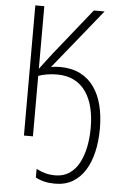

<svg xmlns="http://www.w3.org/2000/svg" viewBox="-62 -758 680 1049"><g transform="rotate(5 277.5 -233.5)"><path d="M468.3 -713.9 202.6 -385.3Q214.4 -388.2 227.1 -389.4Q239.7 -390.6 253.4 -390.6Q317.4 -390.1 364 -366.5Q410.6 -342.8 440.4 -300Q470.2 -257.3 484.4 -200Q498.5 -142.6 498.5 -73.7Q498.5 -5.4 485.1 53Q471.7 111.3 444.8 154.8Q418 198.2 377 222.7Q335.9 247.1 280.3 247.1Q248.5 247.1 222.4 241Q196.3 234.9 173.3 222.7V175.3Q198.7 188.5 223.6 195.1Q248.5 201.7 277.3 201.7Q321.8 201.7 354 180.2Q386.2 158.7 407 120.6Q427.7 82.5 438 32.5Q448.2 -17.6 448.2 -74.2Q448.2 -134.3 436 -184.3Q423.8 -234.4 398.4 -271Q373 -307.6 333.7 -327.9Q294.4 -348.1 239.7 -348.1Q210.4 -348.1 183.8 -343.5Q157.2 -338.9 137.7 -331.5V0H88.4V-713.9H137.7V-370.6Q154.8 -392.6 172.1 -416Q189.5 -439.5 207 -461.4L409.2 -713.9Z"/></g></svg>

Font: Open Sans SemiCondensed Light
Style: Regular
Weight: 300
Width: 4
Designer: Monotype Design Team
Foundry: Monotype Imaging Inc.
Version: Version 3.000